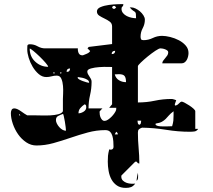

<svg xmlns="http://www.w3.org/2000/svg" viewBox="-20 -836 1040 937"><path d="M947 -207Q940 -196 929 -194.5Q918 -193 907 -193Q849 -193 791 -202.5Q733 -212 673 -213Q662 -209 657.5 -204.5Q653 -200 653 -189Q653 -151 656.5 -113.5Q660 -76 660 -38Q657 -38 653 -40Q651 -41 650 -43Q647 -46 647 -47H640L573 20Q572 21 572 26Q572 38 580 45.5Q588 53 598.5 56.5Q609 60 620.5 60.5Q632 61 640 60Q630 73 619.5 77Q609 81 594 81Q568 81 551 69.5Q534 58 524 39.5Q514 21 510 -2Q506 -25 506 -47Q506 -64 507 -75.5Q508 -87 513 -107Q522 -104 528 -107.5Q534 -111 534 -120Q534 -132 533 -146Q532 -160 528.5 -172.5Q525 -185 517 -193Q509 -201 494 -201Q451 -201 408.5 -189.5Q366 -178 324 -163.5Q282 -149 240.5 -137.5Q199 -126 158 -126Q131 -126 108 -141.5Q85 -157 68.5 -180.5Q52 -204 42.5 -232Q33 -260 33 -284Q33 -292 36.5 -299.5Q40 -307 50 -307Q57 -307 65.5 -303Q74 -299 82.5 -293Q91 -287 99 -281.5Q107 -276 113 -273H157Q166 -273 185.5 -272.5Q205 -272 226 -273Q247 -274 264.5 -278.5Q282 -283 287 -293V-353Q287 -360 288 -378.5Q289 -397 287.5 -416.5Q286 -436 279.5 -451.5Q273 -467 257 -467Q244 -467 231.5 -463.5Q219 -460 206 -460Q186 -460 169 -474.5Q152 -489 139.5 -510Q127 -531 120 -554Q113 -577 113 -594Q113 -604 113.5 -612Q114 -620 126 -620Q146 -620 163.5 -610Q181 -600 200 -600H360Q359 -587 364 -576.5Q369 -566 383 -566Q386 -566 387 -567Q390 -568 403 -573.5Q416 -579 420 -587L407 -600L413 -607L527 -621V-707Q527 -722 515.5 -730.5Q504 -739 490 -745.5Q476 -752 464.5 -759.5Q453 -767 453 -780Q453 -794 471 -801.5Q489 -809 512 -812Q535 -815 556 -815.5Q577 -816 582 -816Q582 -807 577.5 -804Q573 -801 573 -793Q573 -781 580.5 -772Q588 -763 599 -757.5Q610 -752 622.5 -749.5Q635 -747 644 -747Q644 -763 643 -769Q642 -775 638.5 -778Q635 -781 629 -784.5Q623 -788 613 -800H620Q630 -800 641.5 -794.5Q653 -789 663 -780.5Q673 -772 680 -761Q687 -750 687 -740Q687 -718 676.5 -698.5Q666 -679 666 -657Q666 -649 668.5 -644.5Q671 -640 680 -640Q704 -640 725.5 -650.5Q747 -661 771 -661Q788 -661 810.5 -655.5Q833 -650 853 -639.5Q873 -629 886.5 -613.5Q900 -598 900 -577Q900 -570 898 -561Q896 -552 892 -544.5Q888 -537 881.5 -532Q875 -527 867 -527H772Q772 -534 776.5 -540Q781 -546 786.5 -552.5Q792 -559 796.5 -565.5Q801 -572 801 -581Q801 -586 796.5 -589.5Q792 -593 785.5 -595.5Q779 -598 772.5 -599Q766 -600 763 -600Q756 -600 738 -588Q720 -576 701 -560.5Q682 -545 667.5 -531Q653 -517 653 -513V-336Q696 -336 735.5 -344.5Q775 -353 817 -353H820Q822 -353 830 -350.5Q838 -348 840 -347L833 -327L834 -321Q844 -321 852.5 -330.5Q861 -340 867 -340Q871 -340 881.5 -334.5Q892 -329 903.5 -321.5Q915 -314 924 -306Q933 -298 933 -293V-207ZM540 -793Q544 -796 547 -800Q544 -804 540 -807H533Q528 -804 527 -800Q528 -796 533 -793ZM215 -510Q215 -515 202.5 -529.5Q190 -544 174 -559.5Q158 -575 143.5 -587Q129 -599 125 -599Q125 -560 152 -535Q179 -510 215 -510ZM542 -588Q525 -588 525 -572Q542 -572 542 -588ZM513 -310 527 -327V-509Q525 -509 506 -509.5Q487 -510 464.5 -508.5Q442 -507 424 -502Q406 -497 406 -487Q406 -480 409.5 -474Q413 -468 416.5 -462.5Q420 -457 423.5 -451Q427 -445 427 -437Q427 -404 419.5 -372Q412 -340 412 -307H480Q478 -305 473 -300Q468 -295 467 -293Q466 -293 466 -290Q466 -284 467 -276.5Q468 -269 471 -262.5Q474 -256 478.5 -251Q483 -246 490 -246Q498 -246 507 -252Q516 -258 524 -266Q532 -274 538.5 -283.5Q545 -293 547 -300V-306Q548 -307 548 -310ZM322 -502Q305 -502 305 -485Q322 -485 322 -502ZM247 -480Q247 -483 243 -483Q239 -483 240 -480Q241 -477 243.5 -477Q246 -477 247 -480ZM280 -480Q281 -483 277 -483Q273 -483 273 -480Q274 -477 276.5 -477Q279 -477 280 -480ZM595 -435Q595 -456 588 -465Q581 -474 560 -474L540 -473Q545 -454 560.5 -444.5Q576 -435 595 -435ZM415 -432Q415 -441 407.5 -446Q400 -451 390.5 -454Q381 -457 372 -458Q363 -459 360 -460Q359 -459 359 -457Q359 -453 366.5 -448.5Q374 -444 383.5 -440.5Q393 -437 402 -434.5Q411 -432 415 -432ZM401 -313Q401 -317 400 -321Q399 -325 393 -327Q381 -319 372 -308.5Q363 -298 363 -283Q375 -283 388 -291Q401 -299 401 -313ZM827 -293Q812 -282 804 -272.5Q796 -263 788.5 -255.5Q781 -248 770.5 -242Q760 -236 740 -233Q739 -232 739 -230Q739 -225 746.5 -222.5Q754 -220 763.5 -219.5Q773 -219 781 -219Q789 -219 790 -219L820 -220Q825 -237 826 -247.5Q827 -258 827 -273ZM73 -280V-273H80ZM302 -198Q302 -202 300.5 -215.5Q299 -229 296.5 -243Q294 -257 291.5 -268.5Q289 -280 287 -280Q273 -275 263 -269.5Q253 -264 253 -250Q253 -242 257.5 -233Q262 -224 269 -216Q276 -208 284.5 -203Q293 -198 302 -198ZM651 -247Q651 -242 652.5 -235.5Q654 -229 660 -227Q666 -229 667.5 -235.5Q669 -242 669 -247ZM555 -180Q555 -188 547 -193L540 -180ZM647 40Q647 36 649.5 23Q652 10 653 7L654 20Q654 28 653.5 34Q653 40 647 47Z"/></svg>

Font: Genkaimincho
Style: Regular
Weight: 800
Designer: Dr. Ken Lunde (project architect, glyph set definition & overall production); Masataka HATTORI \u670D \u90E8 \u6B63 \u8C
Foundry: Adobe Systems Incorporated
Version: Version 1.00